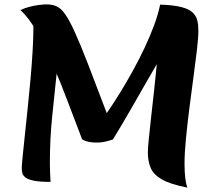

<svg xmlns="http://www.w3.org/2000/svg" viewBox="-20 -823 994 874"><path d="M422 -174Q394 -174 375 -179.5Q356 -185 353 -191Q322 -271 289 -359Q256 -447 220.5 -529Q185 -611 148.5 -676.5Q112 -742 73 -777Q89 -785 110.5 -791Q132 -797 154 -800Q176 -803 192 -803Q217 -803 237 -794.5Q257 -786 276.5 -758.5Q296 -731 320.5 -677Q345 -623 380 -533Q415 -443 466 -308Q495 -350 525 -398.5Q555 -447 584 -499.5Q613 -552 638 -605Q663 -658 681.5 -708Q700 -758 709 -802Q749 -777 764.5 -753.5Q780 -730 778 -705.5Q776 -681 762.5 -653Q749 -625 728 -590Q688 -522 650 -455.5Q612 -389 574 -323Q536 -257 494 -188Q472 -181 456 -177.5Q440 -174 422 -174ZM210 5Q163 5 136.5 0Q110 -5 97.5 -14Q85 -23 82 -34Q79 -45 79 -58Q79 -71 83 -110Q87 -149 93 -206.5Q99 -264 106 -330Q113 -396 119 -463.5Q125 -531 128.5 -591.5Q132 -652 132 -695Q132 -723 128.5 -742Q125 -761 119 -772Q178 -761 205 -744.5Q232 -728 239.5 -706Q247 -684 247 -657Q247 -576 237.5 -485Q228 -394 217.5 -292.5Q207 -191 207 -78Q207 -59 208 -38.5Q209 -18 210 5ZM833 31Q756 16 717.5 -6Q679 -28 666 -58.5Q653 -89 653 -129Q653 -146 657 -187Q661 -228 667.5 -286Q674 -344 681.5 -411Q689 -478 695.5 -548Q702 -618 705.5 -683.5Q709 -749 709 -802Q770 -800 805 -791Q840 -782 856.5 -766.5Q873 -751 878 -730.5Q883 -710 883 -684Q883 -652 876.5 -596Q870 -540 860.5 -471Q851 -402 842 -330Q833 -258 826.5 -192.5Q820 -127 820 -78Q820 -3 833 31Z"/></svg>

Font: Merienda ExtraBold
Style: Regular
Weight: 800
Designer: Eduardo Rodriguez Tunni
Foundry: Eduardo Rodriguez Tunni
Version: Version 2.001